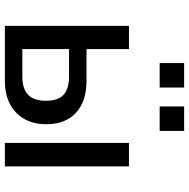

<svg xmlns="http://www.w3.org/2000/svg" viewBox="-14 -744 758 769"><g transform="rotate(90 364.5 -359.0)"><path d="M83 0V-497H176V-327H303Q386 -327 431.5 -284.5Q477 -242 477 -166Q477 -115 456 -78Q435 -41 396.5 -20.5Q358 0 303 0ZM176 -70H287Q334 -70 358.5 -92.5Q383 -115 383 -164Q383 -214 358.5 -235.5Q334 -257 288 -257H176ZM552 0V-497H646V0ZM406 -620V-718H504V-620ZM232 -620V-718H330V-620Z"/></g></svg>

Font: Nunito Sans 7pt Condensed Medium
Style: Regular
Weight: 500
Width: 3
Designer: Vernon Adams
Foundry: Vernon Adams
Version: Version 3.101;gftools[0.9.27]